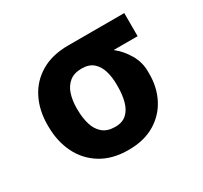

<svg xmlns="http://www.w3.org/2000/svg" viewBox="-117 -687 905 856"><g transform="rotate(-30 335.5 -259.0)"><path d="M62.5 -258.5V-269.9Q62.9 -343.4 92.5 -402Q122.2 -460.6 179.5 -494.5Q236.9 -528.4 319.6 -528.4H608.3V-409.4H484.7Q521.3 -381 545.6 -339Q570 -296.9 569.6 -248.6V-238.6Q570 -168.7 540.8 -112.4Q511.7 -56.1 456.1 -23.1Q400.6 9.9 321 9.9Q238.3 9.9 180.6 -25.4Q122.9 -60.7 92.9 -121.4Q62.9 -182.2 62.5 -258.5ZM212.4 -269.9V-258.5Q212.7 -217.3 222.8 -183.2Q233 -149.1 256.6 -129.1Q280.2 -109 321 -109Q358 -109 379.6 -129.1Q401.3 -149.1 410.5 -183.2Q419.7 -217.3 419.7 -258.5V-269.9Q419.7 -307.5 410.3 -339.3Q400.9 -371.1 379.1 -390.3Q357.2 -409.4 319.6 -409.4Q280.5 -409.4 256.9 -390.3Q233.3 -371.1 223 -339.3Q212.7 -307.5 212.4 -269.9Z"/></g></svg>

Font: Inter Zeller
Style: Bold
Weight: 700
Designer: Rasmus Andersson; Joe Bland
Foundry: zeller
Version: Version 3.015;git-dec3a8cb1